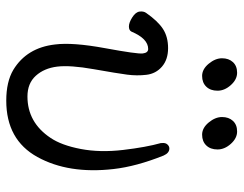

<svg xmlns="http://www.w3.org/2000/svg" viewBox="-100 -640 759 598"><g transform="rotate(90 279.0 -341.5)"><path d="M446 -640Q446 -618 433.5 -605Q421 -592 400 -592Q379 -592 362 -612.5Q345 -633 345 -654Q345 -675 357 -688Q369 -701 390 -701Q411 -701 428.5 -681.5Q446 -662 446 -640ZM263 -640Q263 -618 250.5 -605Q238 -592 217 -592Q196 -592 179 -612.5Q162 -633 162 -654Q162 -675 174 -688Q186 -701 207 -701Q228 -701 245.5 -681.5Q263 -662 263 -640ZM426 -464V-468Q425 -478 430.5 -484Q436 -490 443 -490Q457 -490 465 -472Q499 -387 507 -316Q523 -176 469.5 -79Q416 18 294 18Q235 18 198 -4Q129 -46 119 -134Q112 -189 130.5 -289.5Q149 -390 147 -407Q145 -424 133 -424Q101 -424 79 -372Q75 -364 63 -364Q51 -364 34.5 -374.5Q18 -385 16.5 -397.5Q15 -410 21 -418Q46 -454 70.5 -470Q95 -486 130.5 -486Q166 -486 188 -467Q210 -448 213.5 -418.5Q217 -389 213 -358.5Q209 -328 196 -254.5Q183 -181 188 -140.5Q193 -100 216.5 -74Q240 -48 281 -48Q362 -48 410 -120Q433 -154 444.5 -214Q456 -274 447.5 -346Q439 -418 426 -464Z"/></g></svg>

Font: LXGW WenKai Lite
Style: Regular
Weight: 400
Designer: LXGW / Fontworks Inc.
Foundry: LXGW / Fontworks Inc.
Version: Version 1.511; March 25, 2025